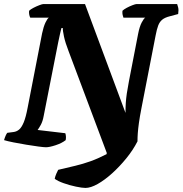

<svg xmlns="http://www.w3.org/2000/svg" viewBox="-31 -724 898 944"><path d="M389 200Q373 200 342 193.5Q311 187 281.5 176.5Q252 166 238 155Q240 144 245.5 131Q251 118 255 111Q302 100 339.5 91Q377 82 413.5 69Q450 56 493 34L494 28L306 -473Q290 -514 283.5 -544.5Q277 -575 278 -586H271Q270 -582 268 -574Q266 -566 263 -552.5Q260 -539 255 -515L184 -155Q179 -127 169.5 -110Q160 -93 154 -85L290 -69Q292 -64 293 -55Q294 -46 292 -35Q273 -20 242.5 -10Q212 0 195 0Q185 0 158.5 -3.5Q132 -7 98.5 -12.5Q65 -18 35 -24Q5 -30 -11 -35Q-8 -46 -3.5 -56.5Q1 -67 5 -71L36 -75Q51 -77 63 -87Q75 -97 85.5 -122Q96 -147 105 -195L176 -560Q183 -593 192.5 -613Q202 -633 209 -637H118Q115 -642 113 -651Q111 -660 112 -671Q119 -678 133.5 -685.5Q148 -693 162.5 -698.5Q177 -704 182 -704H387L586 -169Q586 -197 587.5 -218.5Q589 -240 592.5 -264.5Q596 -289 603 -325L648 -557Q655 -593 665.5 -613Q676 -633 683 -637H576Q574 -643 572 -650.5Q570 -658 571 -671Q578 -678 592 -685.5Q606 -693 620.5 -698.5Q635 -704 640 -704H840Q842 -699 845 -687Q848 -675 845 -655L804 -644Q780 -638 767 -627.5Q754 -617 747 -599Q740 -581 734 -549L665 -195Q656 -149 652 -119.5Q648 -90 646.5 -69.5Q645 -49 645 -29Q623 14 590 54.5Q557 95 520.5 128Q484 161 449.5 180.5Q415 200 389 200Z"/></svg>

Font: Texturina Medium 12pt Black
Style: Italic
Weight: 900
Italic angle: -11°
Version: Version 1.002